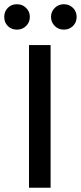

<svg xmlns="http://www.w3.org/2000/svg" viewBox="-56 -887 382 907"><path d="M67.5 -849.5Q85 -832 85 -807Q85 -782 67.5 -764.5Q50 -747 24 -747Q-2 -747 -19 -764Q-36 -781 -36 -807Q-36 -833 -19 -850Q-2 -867 24 -867Q50 -867 67.5 -849.5ZM288.5 -850Q306 -833 306 -807Q306 -781 288.5 -764Q271 -747 245.5 -747Q220 -747 202.5 -764.5Q185 -782 185 -807Q185 -832 202.5 -849.5Q220 -867 245.5 -867Q271 -867 288.5 -850ZM183 0H81V-674H183Z"/></svg>

Font: Hind Colombo Medium
Style: Regular
Weight: 500
Designer: Jyotish Sonowal, Aditi Pimprikar
Foundry: Indian Type Foundry
Version: Version 1.000;PS 1.0;hotconv 1.0.86;makeotf.lib2.5.63406; tt